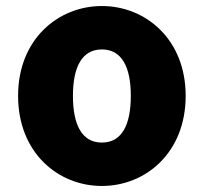

<svg xmlns="http://www.w3.org/2000/svg" viewBox="-20 -603 675 637"><path d="M318 14C463 14 596 -96 596 -285C596 -473 463 -583 318 -583C173 -583 40 -473 40 -285C40 -96 173 14 318 14ZM318 -130C251 -130 222 -190 222 -285C222 -379 251 -439 318 -439C385 -439 414 -379 414 -285C414 -190 385 -130 318 -130Z"/></svg>

Font: Noto Sans CJK TC Black
Style: Regular
Weight: 900
Designer: Ryoko NISHIZUKA 西塚涼子 (kana, bopomofo & ideographs); Paul D. Hunt (Latin, Greek & Cyrillic); Sandoll Communications 산돌커뮤니
Foundry: Adobe
Version: Version 2.004;hotconv 1.0.118;makeotfexe 2.5.65603